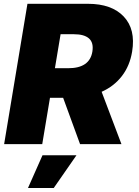

<svg xmlns="http://www.w3.org/2000/svg" viewBox="-20 -747 718 995"><path d="M1.4 0 122.2 -727.3H436.1Q558.9 -727.3 621.3 -661.2Q683.6 -595.2 664.8 -480.1Q652.7 -405.9 611.7 -352.8Q570.7 -299.7 506.7 -271.3L609.4 0H394.9L307.2 -240.1H239L198.9 0ZM264.6 -393.5H333.8Q445 -393.5 458.8 -480.1Q465.9 -525.9 441.1 -547.8Q416.2 -569.6 363.6 -569.6H294ZM125 227.3 200.3 57.5H376.4L258.5 227.3Z"/></svg>

Font: Karasuma Gothic
Style: Italic
Weight: 900
Italic angle: -9.39999°
Designer: Rasmus Andersson / Ryoko Nishizuka
Foundry: Genbu
Version: Version 1.00